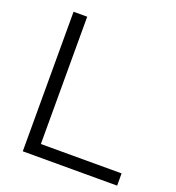

<svg xmlns="http://www.w3.org/2000/svg" viewBox="-129 -814 842 918"><g transform="rotate(20 291.5 -355.0)"><path d="M89.1 0V-710H158.5V-62.3H569.2V0Z"/></g></svg>

Font: Raleway Thin
Style: Regular
Weight: 100
Designer: Matt McInerney, Pablo Impallari, Rodrigo Fuenzalida
Foundry: Matt McInerney, Pablo Impallari, Rodrigo Fuenzalida
Version: Version 4.026